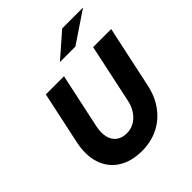

<svg xmlns="http://www.w3.org/2000/svg" viewBox="-249 -1091 1263 1263"><g transform="rotate(-45 382.0 -460.0)"><path d="M341 11Q241 11 174 -32.5Q107 -76 81.5 -154Q56 -232 78 -335L156 -700H325L243 -317Q232 -264 241.5 -224.5Q251 -185 280 -163.5Q309 -142 353 -142Q409 -142 451.5 -182Q494 -222 508 -287L596 -700H764L672 -270Q654 -183 608 -120Q562 -57 494 -23Q426 11 341 11ZM372 -785 539 -931H733L516 -785Z"/></g></svg>

Font: Red Hat Text
Style: Italic
Weight: 300
Italic angle: -12°
Designer: Pentagram, MCKL
Foundry: Pentagram, MCKL
Version: Version 1.023